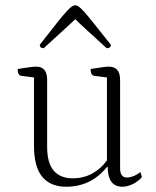

<svg xmlns="http://www.w3.org/2000/svg" viewBox="-20 -697 591 729"><path d="M231 12Q172 12 140.5 -25.5Q109 -63 109 -145V-403L61 -409Q47 -411 47 -435Q79 -440 93.5 -442Q108 -444 117 -444Q159 -444 159 -394V-139Q159 -78 184 -49Q209 -20 256 -20Q297 -20 330 -38Q363 -56 386 -88V-403L338 -409Q324 -411 324 -435Q355 -440 370 -442Q385 -444 393 -444Q436 -444 436 -394V-58Q436 -23 462 -23Q474 -23 488.5 -29Q503 -35 513 -44L519 -25Q505 -8 484 2Q463 12 445 12Q389 12 389 -63H386Q326 12 231 12ZM266 -677Q271 -677 277.5 -673Q284 -669 297 -655Q310 -641 334.5 -610.5Q359 -580 401 -527Q401 -514 385 -514Q338 -557 309.5 -583Q281 -609 266 -624Q250 -609 221.5 -583Q193 -557 146 -514Q131 -514 131 -527Q172 -580 196.5 -610.5Q221 -641 234 -655Q247 -669 254 -673Q261 -677 266 -677Z"/></svg>

Font: Petrona ExtraLight
Style: Regular
Weight: 200
Designer: Ringo R. Seeber
Foundry: Ringo R. Seeber
Version: Version 2.001; ttfautohint (v1.8.3)